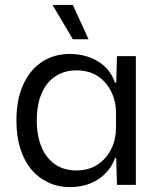

<svg xmlns="http://www.w3.org/2000/svg" viewBox="-20 -754 650 783"><path d="M265 9Q217 9 176.5 -10Q136 -29 107 -64Q78 -99 62.5 -149Q47 -199 47 -263Q47 -348 74.5 -408.5Q102 -469 151 -501.5Q200 -534 265 -534Q310 -534 347.5 -519.5Q385 -505 411 -479Q437 -453 449 -417H454L457 -525H534V0H457L454 -109H449Q430 -56 381.5 -23.5Q333 9 265 9ZM291 -59Q343 -59 379 -83.5Q415 -108 434 -147Q453 -186 453 -231V-295Q453 -341 433.5 -380.5Q414 -420 378.5 -443.5Q343 -467 292 -467Q242 -467 205.5 -442.5Q169 -418 149.5 -372.5Q130 -327 130 -263Q130 -200 149.5 -154Q169 -108 205 -83.5Q241 -59 291 -59ZM277 -594 194 -734H277L341 -594Z"/></svg>

Font: Mona Sans ExtraLight
Style: Regular
Weight: 400
Version: Version 2.000